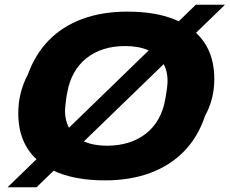

<svg xmlns="http://www.w3.org/2000/svg" viewBox="-20 -748 968 809"><path d="M422 12Q307 12 225 -20.5Q143 -53 100 -116Q57 -179 57 -270Q57 -316 67.5 -357Q78 -398 97 -433Q128 -519 185.5 -578Q243 -637 326.5 -668Q410 -699 517 -699Q633 -699 714.5 -666.5Q796 -634 839.5 -571Q883 -508 883 -415Q883 -372 873 -333Q863 -294 844 -260Q815 -172 756.5 -111.5Q698 -51 613.5 -19.5Q529 12 422 12ZM431 -134Q480 -134 521.5 -147Q563 -160 595 -185Q627 -210 647.5 -246.5Q668 -283 676 -328Q679 -346 681 -358.5Q683 -371 684 -379.5Q685 -388 685.5 -394.5Q686 -401 686 -406Q686 -453 665 -486Q644 -519 604 -536.5Q564 -554 507 -554Q458 -554 417 -541Q376 -528 344.5 -503Q313 -478 292.5 -442Q272 -406 264 -361Q260 -342 258.5 -329.5Q257 -317 256 -308Q255 -299 254.5 -293Q254 -287 254 -282Q254 -236 275 -202.5Q296 -169 335.5 -151.5Q375 -134 431 -134ZM12 41 805 -728H928L134 41Z"/></svg>

Font: Archivo SemiExpanded ExtraBold
Style: Italic
Weight: 800
Width: 6
Italic angle: -10°
Designer: Hector Gatti
Foundry: Omnibus-Type
Version: Version 2.001